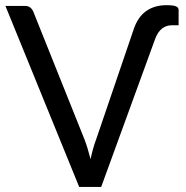

<svg xmlns="http://www.w3.org/2000/svg" viewBox="-20 -740 738 760"><path d="M509 -623.5Q525 -672 558 -695.8Q591 -719.5 639.5 -719.5Q666 -719.5 676.5 -715Q687 -710.5 687 -700.5V-640H660Q638 -640 621.2 -626.8Q604.5 -613.5 594.5 -587L380.5 0H293.5L1.5 -716.5H79Q92 -716.5 100 -710Q108 -703.5 112 -693.5L314.5 -188Q321 -171 327 -151.2Q333 -131.5 338.5 -110Q343 -131.5 348.5 -151.2Q354 -171 360.5 -188Z"/></svg>

Font: Lato
Style: Regular
Weight: 400
Designer: Lukasz Dziedzic with Adam Twardoch and Botio Nikoltchev
Foundry: tyPoland Lukasz Dziedzic
Version: Version 2.010; 2014-09-01; http://www.latofonts.com/; ttfaut